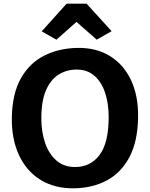

<svg xmlns="http://www.w3.org/2000/svg" viewBox="-20 -1010 811 1038"><path d="M383 8Q276 10 199 -37.8Q122 -85.5 82 -172.8Q42 -260 44 -376Q46.5 -504.5 93 -586.8Q139.5 -669 218.5 -709Q297.5 -749 397.5 -751Q500 -753 574.8 -706.8Q649.5 -660.5 689.2 -574.8Q729 -489 726.5 -372.5Q724 -244 679.5 -160.2Q635 -76.5 558.5 -35.2Q482 6 383 8ZM386 -107Q469.5 -107 518.5 -172.5Q567.5 -238 567.5 -377.5Q567.5 -450.5 548.2 -508.5Q529 -566.5 490.5 -600.2Q452 -634 394 -634Q342 -634 298.8 -608Q255.5 -582 229.5 -524Q203.5 -466 203.5 -370Q203.5 -296.5 224 -237Q244.5 -177.5 285 -142.2Q325.5 -107 386 -107ZM285 -795.5 205.5 -840.5 340 -990H448L583.5 -841.5L503 -795.5L393.5 -891.5Z"/></svg>

Font: Koeln Type Sans
Style: Bold
Weight: 700
Designer: Eben Sorkin
Foundry: Eben Sorkin
Version: Version 2.001